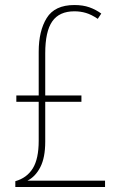

<svg xmlns="http://www.w3.org/2000/svg" viewBox="-20 -744 481 764"><path d="M276 -724Q310 -724 335.5 -715Q361 -706 383 -690L369 -669Q344 -686 322 -692.5Q300 -699 276 -699Q216 -699 188 -659Q160 -619 160 -532V-364H304V-339H160V-180Q160 -117 140.5 -79Q121 -41 89 -25H398V0H41V-23Q87 -36 110.5 -74Q134 -112 134 -184V-339H45V-364H134V-538Q134 -621 166 -672.5Q198 -724 276 -724Z"/></svg>

Font: Noto Sans Myanmar Condensed Thin
Style: Regular
Weight: 100
Width: 3
Designer: Monotype Design Team
Foundry: Monotype Imaging Inc.
Version: Version 2.107; ttfautohint (v1.8.4.7-5d5b)